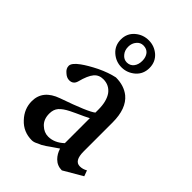

<svg xmlns="http://www.w3.org/2000/svg" viewBox="-204 -755 853 853"><g transform="rotate(45 222.0 -329.0)"><path d="M213 -499Q177 -499 150 -523Q123 -547 123 -585Q123 -623 151 -647Q178 -670 214 -670Q249 -670 276 -647Q303 -623 303 -585Q303 -547 276 -523Q248 -499 213 -499ZM214 -531Q234 -531 246 -546Q258 -561 258 -585Q258 -608 246 -623Q234 -637 213 -637Q194 -637 182 -622Q169 -607 169 -585Q169 -562 182 -547Q195 -531 214 -531ZM438 -40 349 12Q320 12 300 -8Q283 -25 275 -51Q272 -49 259 -40Q245 -30 240 -27Q234 -23 223 -15Q211 -7 205 -4Q198 -1 189 3Q180 8 173 10Q166 12 160 12Q107 12 72 -26Q37 -63 37 -111Q37 -181 117 -209Q249 -255 273 -275V-294Q273 -346 252 -376Q230 -405 193 -405Q166 -405 150 -386Q133 -366 121 -319Q114 -294 89 -294Q73 -294 58 -308Q42 -321 42 -338Q42 -356 75 -380Q101 -399 145 -421Q189 -442 227 -450Q278 -450 312 -423Q358 -385 358 -298V-116Q358 -57 393 -57Q411 -57 428 -67ZM273 -83V-240Q264 -235 249 -228Q233 -220 214 -212Q195 -203 189 -200Q159 -185 145 -169Q131 -153 131 -127Q131 -91 153 -71Q174 -51 200 -51Q239 -51 273 -83Z"/></g></svg>

Font: Shafarik
Style: Regular
Weight: 400
Version: Version 1.001; ttfautohint (v1.8.4.7-5d5b)